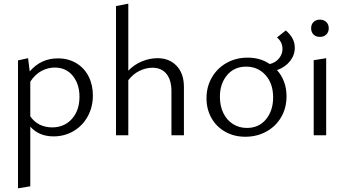

<svg xmlns="http://www.w3.org/2000/svg" viewBox="-20 -737 1893 1046"><path d="M145 -47V278L78 289V-408L133 -420L142 -348Q203 -419 295 -419Q352 -419 395.5 -393Q439 -367 462.5 -321Q486 -275 486 -217Q486 -154 458 -103Q430 -52 381 -23Q332 6 272 6Q192 6 145 -47ZM264 -43Q330 -43 371.5 -89Q413 -135 413 -210Q413 -279 376.5 -324Q340 -369 278 -369Q241 -369 206 -350.5Q171 -332 145 -292V-103Q166 -73 196.5 -58Q227 -43 264 -43Z M810 -368Q775 -368 740 -351Q705 -334 679 -300V0H612V-704L679 -717V-352Q712 -386 754 -403Q796 -420 838 -420Q903 -420 942.5 -378Q982 -336 982 -263V0H914V-240Q914 -301 887 -334.5Q860 -368 810 -368Z M1105 -202Q1105 -265 1134.5 -315.5Q1164 -366 1215 -394.5Q1266 -423 1330 -423Q1398 -423 1450 -388Q1483 -397 1501 -420Q1519 -443 1519 -470Q1519 -508 1489 -533L1537 -571Q1586 -530 1586 -477Q1586 -437 1560 -404Q1534 -371 1489 -355Q1514 -328 1527.5 -291.5Q1541 -255 1541 -213Q1541 -149 1512 -99Q1483 -49 1431.5 -20.5Q1380 8 1316 8Q1256 8 1207.5 -19Q1159 -46 1132 -94Q1105 -142 1105 -202ZM1325 -40Q1391 -40 1429.5 -87.5Q1468 -135 1468 -206Q1468 -282 1426.5 -328Q1385 -374 1321 -374Q1256 -374 1217 -327.5Q1178 -281 1178 -210Q1178 -159 1197 -120.5Q1216 -82 1249.5 -61Q1283 -40 1325 -40Z M1689 -409 1757 -420V0H1689ZM1723 -630Q1744 -630 1757.5 -617Q1771 -604 1771 -583Q1771 -562 1757.5 -549Q1744 -536 1723 -536Q1701 -536 1688 -549Q1675 -562 1675 -583Q1675 -604 1688 -617Q1701 -630 1723 -630Z"/></svg>

Font: QiushuiShotai Bright
Style: Regular
Weight: 400
Designer: Christian Thalmann (Catharsis Fonts)
Version: Version 1.250;